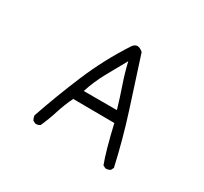

<svg xmlns="http://www.w3.org/2000/svg" viewBox="-156 -989 1313 1234"><g transform="rotate(30 500.0 -372.0)"><path d="M754 20H751L731 10Q698 -76 655 -261L349 -263Q319 -202 299 -138Q279 -74 252 -14Q240 -4 223 -4H217L197 -14Q188 -29 186 -47Q248 -228 322 -403.5Q396 -579 501 -740Q517 -764 537 -764Q556 -764 579 -744Q638 -562 696.5 -380Q755 -198 797 -10L787 10Q773 20 754 20ZM628 -341Q604 -423 578 -498Q552 -573 534 -650Q491 -573 450 -499Q409 -425 382 -341Z"/></g></svg>

Font: Xiaolai Mono SC
Style: Regular
Weight: 400
Monospace: yes
Designer: LXGW / Nozomi Seto
Version: Version 3.113;September 30, 2024